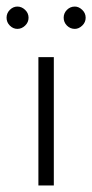

<svg xmlns="http://www.w3.org/2000/svg" viewBox="-28 -565 281 585"><path d="M136 -391V0H89V-391ZM25 -545Q38 -545 48.5 -535Q59 -525 59 -511Q59 -497 48.5 -487Q38 -477 25 -477Q12 -477 2 -487Q-8 -497 -8 -511Q-8 -525 2 -535Q12 -545 25 -545ZM200 -545Q212 -545 222.5 -535Q233 -525 233 -511Q233 -497 222.5 -487Q212 -477 200 -477Q186 -477 176 -487Q166 -497 166 -511Q166 -525 176 -535Q186 -545 200 -545Z"/></svg>

Font: Josefin Sans Light
Style: Regular
Weight: 300
Designer: Santiago Orozco
Foundry: Typemade
Version: Version 2.000